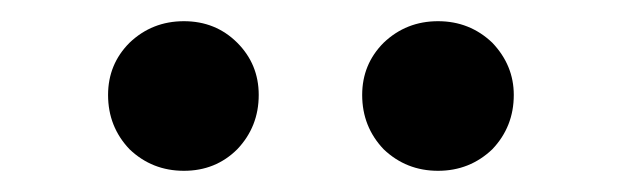

<svg xmlns="http://www.w3.org/2000/svg" viewBox="-20 -738 593 183"><path d="M103.5 -595.7Q83 -617.2 83 -647.5Q83 -676.8 103.5 -697.3Q125 -717.8 155.3 -717.8Q185.5 -717.8 206.1 -697.3Q226.6 -676.8 226.6 -647.5Q226.6 -617.2 206.1 -595.7Q185.5 -575.2 155.3 -575.2Q125 -575.2 103.5 -595.7ZM345.7 -595.7Q325.2 -617.2 325.2 -647.5Q325.2 -676.8 345.7 -697.3Q367.2 -717.8 397.5 -717.8Q427.7 -717.8 449.2 -697.3Q469.7 -675.8 469.7 -647.5Q469.7 -617.2 449.2 -595.7Q427.7 -575.2 397.5 -575.2Q367.2 -575.2 345.7 -595.7Z"/></svg>

Font: Alata=Ham
Style: Regular
Weight: 400
Designer: Spyros Zevelakis, Eben Sorkin
Version: Version 1.004